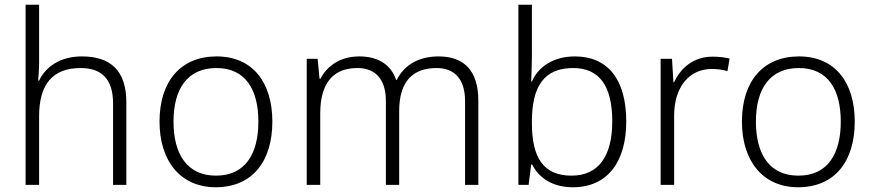

<svg xmlns="http://www.w3.org/2000/svg" viewBox="-20 -873 3683 810"><path d="M145 -610V-853H88V-93H145V-383C145 -517 202 -586 320 -586C409 -586 457 -539 457 -437V-93H513V-441C513 -575 447 -635 325 -635C235 -635 173 -592 145 -533H141C143 -558 145 -582 145 -610Z M1129 -360C1129 -525 1046 -635 894 -635C744 -635 653 -532 653 -360C653 -192 743 -83 890 -83C1045 -83 1129 -193 1129 -360ZM712 -360C712 -501 773 -586 893 -586C1018 -586 1070 -492 1070 -360C1070 -224 1015 -132 891 -132C769 -132 712 -223 712 -360Z M1830 -635C1747 -635 1685 -599 1654 -536H1651C1629 -602 1573 -635 1496 -635C1413 -635 1359 -593 1332 -541H1328L1320 -625H1274V-93H1331V-395C1331 -524 1387 -586 1488 -586C1562 -586 1608 -541 1608 -446V-93H1664V-404C1664 -528 1720 -586 1822 -586C1896 -586 1942 -541 1942 -446V-93H1998V-448C1998 -578 1935 -635 1830 -635Z M2224 -643V-853H2167V-93H2210L2221 -179H2225C2252 -125 2308 -83 2397 -83C2544 -83 2622 -192 2622 -360C2622 -541 2542 -635 2405 -635C2313 -635 2250 -590 2224 -529H2221C2222 -556 2224 -605 2224 -643ZM2398 -586C2509 -586 2563 -510 2563 -361C2563 -214 2505 -132 2391 -132C2271 -132 2224 -210 2224 -353V-360C2224 -507 2274 -586 2398 -586Z M2986 -634C2906 -634 2851 -586 2824 -526H2821L2815 -625H2767V-93H2824V-385C2824 -504 2886 -582 2983 -582C3007 -582 3028 -579 3049 -573L3058 -626C3037 -631 3012 -634 2986 -634Z M3586 -360C3586 -525 3503 -635 3351 -635C3201 -635 3110 -532 3110 -360C3110 -192 3200 -83 3347 -83C3502 -83 3586 -193 3586 -360ZM3169 -360C3169 -501 3230 -586 3350 -586C3475 -586 3527 -492 3527 -360C3527 -224 3472 -132 3348 -132C3226 -132 3169 -223 3169 -360Z"/></svg>

Font: Noto Sans Telugu UI Light
Style: Regular
Weight: 300
Designer: Jelle Bosma - Monotype Design Team
Foundry: Monotype Imaging Inc.
Version: Version 2.005